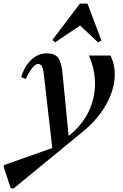

<svg xmlns="http://www.w3.org/2000/svg" viewBox="-123 -793 684 1069"><path d="M-63 256 -103 135 -100 126 168 31 121 -380Q115 -437 91 -437Q75 -437 59 -418Q43 -399 20 -353L-5 -364Q14 -426 52 -461Q90 -496 138 -496Q181 -496 200 -472Q219 -448 225 -385L259 -36L277 -51Q340 -106 373 -177Q406 -248 406 -327Q406 -406 372 -484H492Q523 -421 514 -346.5Q505 -272 460 -197.5Q415 -123 338 -60L-47 256ZM184 -557 169 -571 322 -773H364L442 -567L423 -557L323 -651Z"/></svg>

Font: Platypi
Style: Italic
Weight: 400
Italic angle: -13°
Designer: David Sargent
Foundry: Bolt Cutter Type
Version: Version 1.200; ttfautohint (v1.8.4.7-5d5b)